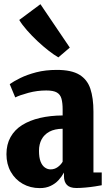

<svg xmlns="http://www.w3.org/2000/svg" viewBox="-20 -908 527 938"><path d="M174.5 11Q128 11 91 -10Q54 -31 32.8 -68.5Q11.5 -106 11.5 -154.5Q11.5 -202.5 31.5 -238.2Q51.5 -274 88.2 -297Q125 -320 175.2 -331.8Q225.5 -343.5 286 -344V-373.5Q286 -404.5 280.5 -425.2Q275 -446 258 -456Q241 -466 206 -466Q161.5 -466 118.8 -454.5Q76 -443 54.5 -432L27.5 -497Q46.5 -510.5 79.2 -526.8Q112 -543 157 -554.8Q202 -566.5 258 -566.5Q329 -566.5 367.8 -543Q406.5 -519.5 421.5 -474.2Q436.5 -429 436.5 -363V-65.5H477V-3Q467 -1 445 2.5Q423 6 398 8.2Q373 10.5 353 10.5Q321.5 10.5 307 -4.5Q292.5 -19.5 292.5 -47V-65Q282 -45.5 266 -28Q250 -10.5 227.2 0.2Q204.5 11 174.5 11ZM227 -80.5Q246.5 -80.5 262 -91.8Q277.5 -103 286 -118V-279Q247 -278.5 221.5 -264.8Q196 -251 183.2 -227Q170.5 -203 170.5 -171.5Q170.5 -138.5 178.2 -118.8Q186 -99 199 -89.8Q212 -80.5 227 -80.5ZM264.5 -628Q244.5 -639.5 217.8 -660.2Q191 -681 163.2 -707Q135.5 -733 111.8 -760Q88 -787 74 -810.5L177.5 -887.5L321 -675.5L265.5 -628Z"/></svg>

Font: Merriweather 24pt SemiCondensed Black
Style: Regular
Weight: 900
Width: 4
Designer: Eben Sorkin
Foundry: Eben Sorkin
Version: Version 2.100